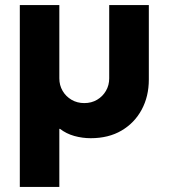

<svg xmlns="http://www.w3.org/2000/svg" viewBox="-20 -530 661 753"><path d="M57.7 203V-510H212.7V-222.7Q212.7 -195.7 225.5 -173.7Q238.3 -151.7 260.5 -138.7Q282.7 -125.7 310.7 -125.7Q338.7 -125.7 360.7 -138.7Q382.7 -151.7 395.5 -173.7Q408.3 -195.7 408.3 -222.7V-510H563.7V-218Q563.7 -152 535.7 -100Q507.7 -48 456.8 -18Q406 12 335.7 12Q303 12 271.3 3.2Q239.7 -5.7 215.3 -24.7H212.7V203Z"/></svg>

Font: MuseoModerno Thin
Style: Regular
Weight: 100
Designer: Pablo Cosgaya, Héctor Gatti, Marcela Romero, and the Authors of The MuseoModerno Project.
Foundry: Omnibus-Type Team
Version: Version 1.003